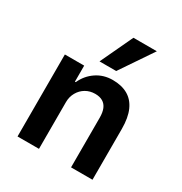

<svg xmlns="http://www.w3.org/2000/svg" viewBox="-176 -887 961 1016"><g transform="rotate(30 304.0 -379.5)"><path d="M76 0V-501H194V-403H199Q221 -452 264.5 -481.5Q308 -511 364 -511Q418 -511 456 -489.5Q494 -468 514 -423.5Q534 -379 534 -310V0H403V-303Q403 -336 394 -357.5Q385 -379 366.5 -390Q348 -401 320 -401Q288 -401 262.5 -386Q237 -371 222 -344.5Q207 -318 207 -286V0ZM253 -561 346 -759H489L355 -561Z"/></g></svg>

Font: Nunito Sans 7pt SemiCondensed
Style: Bold
Weight: 700
Width: 4
Designer: Vernon Adams
Foundry: Vernon Adams
Version: Version 3.101;gftools[0.9.27]